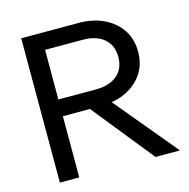

<svg xmlns="http://www.w3.org/2000/svg" viewBox="-105 -817 904 919"><g transform="rotate(-15 347.0 -357.5)"><path d="M176 0H80V-715H362Q435 -715 489 -689Q543 -663 573.5 -617Q604 -571 604 -509Q604 -447 573.5 -401Q543 -355 489 -329Q435 -303 362 -303H166V-386H362Q429 -386 467.5 -418.5Q506 -451 506 -509Q506 -567 467.5 -599.5Q429 -632 362 -632H176ZM675 0H554L286 -333H398Z"/></g></svg>

Font: Wix Madefor Display Medium
Style: Regular
Weight: 500
Designer: Dalton Maag Ltd
Foundry: Dalton Maag Ltd
Version: Version 3.100